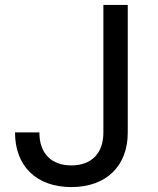

<svg xmlns="http://www.w3.org/2000/svg" viewBox="-20 -750 640 780"><path d="M270 10C411 10 499 -75 499 -211V-730H400V-211C400 -127 351 -78 270 -78C188 -78 140 -127 140 -212H41C41 -75 128 10 270 10Z"/></svg>

Font: JetBrains Mono Medium
Style: Regular
Weight: 436
Monospace: yes
Designer: Philipp Nurullin, Konstantin Bulenkov
Foundry: JetBrains
Version: Version 2.305